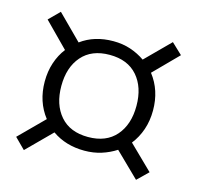

<svg xmlns="http://www.w3.org/2000/svg" viewBox="-77 -659 655 637"><g transform="rotate(15 250.0 -340.5)"><path d="M251 -153Q187 -153 140 -186L57 -103L21 -139L104 -222Q65 -272 65 -341Q65 -376 75 -406Q85 -436 103 -459L21 -542L57 -578L140 -495Q186 -529 251 -529Q283 -529 310 -520Q337 -511 360 -495L442 -577L479 -542L398 -460Q437 -410 437 -341Q437 -305 426.5 -274.5Q416 -244 397 -220L479 -140L442 -104L359 -185Q336 -170 309 -161.5Q282 -153 251 -153ZM251 -200Q313 -200 346.5 -238.5Q380 -277 380 -341Q380 -405 346.5 -443.5Q313 -482 251 -482Q189 -482 155.5 -443.5Q122 -405 122 -341Q122 -277 155.5 -238.5Q189 -200 251 -200Z"/></g></svg>

Font: Jldddboxgfspflltxgxzjzlszac
Style: Regular
Weight: 300
Designer: Carrois Corporate & Edenspiekermann
Foundry: Carrois Corporate GbR & Edenspiekermann AG
Version: Version 2.001